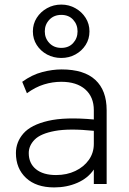

<svg xmlns="http://www.w3.org/2000/svg" viewBox="-20 -803 564 838"><path d="M216.5 15Q138 15 93.8 -26.2Q49.5 -67.5 49.5 -135Q49.5 -183 82.2 -220.5Q115 -258 189.8 -275.5Q264.5 -293 389.5 -281.5V-322Q389.5 -380 352 -413Q314.5 -446 247.5 -446Q209.5 -446 172 -434.5Q134.5 -423 97.5 -396L77 -446Q120 -477 164.5 -488.5Q209 -500 248.5 -500Q347 -500 396.2 -454.2Q445.5 -408.5 445.5 -322V0H389.5V-63Q363.5 -25 317.5 -5Q271.5 15 216.5 15ZM105.5 -135Q105.5 -90 137 -64.5Q168.5 -39 224.5 -39Q271.5 -39 308.8 -56.8Q346 -74.5 367.8 -105.2Q389.5 -136 389.5 -175V-232Q282 -243 219.8 -231.5Q157.5 -220 131.5 -193.8Q105.5 -167.5 105.5 -135ZM247.5 -550Q213.5 -550 185.2 -565.2Q157 -580.5 140.2 -606.8Q123.5 -633 123.5 -666Q123.5 -698.5 140.2 -725Q157 -751.5 185.2 -767.2Q213.5 -783 247.5 -783Q281 -783 309 -767.2Q337 -751.5 353.8 -725Q370.5 -698.5 370.5 -666Q370.5 -633 353.8 -606.8Q337 -580.5 309 -565.2Q281 -550 247.5 -550ZM247.5 -594Q280 -594 299.2 -615Q318.5 -636 318.5 -666Q318.5 -696 299.2 -717Q280 -738 247.5 -738Q215.5 -738 195.5 -717Q175.5 -696 175.5 -666Q175.5 -636 195.5 -615Q215.5 -594 247.5 -594Z"/></svg>

Font: Geologica Thin
Style: Regular
Weight: 100
Designer: Sindre Bremnes, Frode Helland
Foundry: Monokrom Skriftforlag AS
Version: Version 1.010; ttfautohint (v1.8.4.7-5d5b);gftools[0.9.28]